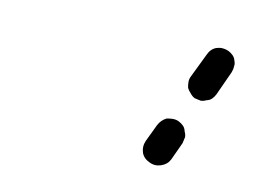

<svg xmlns="http://www.w3.org/2000/svg" viewBox="-37 -610 366 278"><g transform="rotate(10 146.0 -471.0)"><path d="M196 -382Q204 -378 213 -381Q222 -384 226 -392L238 -418Q239 -422 240 -427Q240 -431 238 -435Q237 -440 234 -443Q231 -446 227 -448Q223 -450 218 -450Q214 -450 209 -449Q205 -447 202 -444Q199 -441 197 -437L185 -412Q181 -403 184 -394Q187 -386 196 -382ZM232 -498Q234 -494 237 -491Q240 -487 244 -485Q248 -484 253 -483Q257 -483 261 -485Q266 -486 269 -489Q272 -492 274 -496L290 -531Q292 -536 292 -540Q293 -544 291 -549Q290 -553 287 -556Q284 -559 280 -561Q271 -565 262 -562Q254 -559 250 -550L233 -515Q231 -511 231 -507Q231 -502 232 -498Z"/></g></svg>

Font: FRB American Cursive Guidelines Dashed Extrabold
Style: Bold Italic
Weight: 800
Italic angle: -25°
Version: Version 2.0;Modular Font Editor K font №1